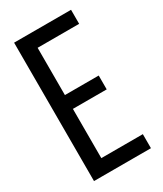

<svg xmlns="http://www.w3.org/2000/svg" viewBox="-178 -770 716 841"><g transform="rotate(-30 180.0 -350.0)"><path d="M289 -390V-320H118V-71H328V0H40V-700H328V-629H118V-390Z"/></g></svg>

Font: Adderley Regular
Style: Regular
Weight: 400
Designer: gorohovskiy
Version: Version 1.003 November 13, 2017